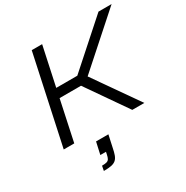

<svg xmlns="http://www.w3.org/2000/svg" viewBox="-209 -861 1254 1295"><g transform="rotate(-30 418.5 -213.5)"><path d="M67 0 215 -688H296L231 -385H395L735 -688H837L453 -346L695 0H601L383 -314H216L149 0ZM229 261 236 224Q261 224 273.5 220Q286 216 292 205.5Q298 195 302 175L306 156H262L283 62H379L359 154Q353 185 345.5 206Q338 227 325 239Q312 251 289.5 256Q267 261 229 261Z"/></g></svg>

Font: Saira Expanded
Style: Italic
Weight: 400
Width: 7
Italic angle: -12°
Designer: Hector Gatti with collaboration of the Omnibus-Type team
Foundry: Omnibus-Type
Version: Version 1.101